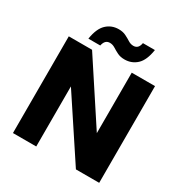

<svg xmlns="http://www.w3.org/2000/svg" viewBox="-202 -1053 1153 1207"><g transform="rotate(30 375.0 -449.0)"><path d="M688 -702V0H519L231 -436V0H62V-702H231L519 -263V-702ZM437 -751Q407 -751 385 -762Q363 -773 345 -784.5Q327 -796 307 -796Q289 -796 278 -785Q267 -774 262 -751H176Q188 -829 224.5 -863.5Q261 -898 313 -898Q343 -898 365 -887Q387 -876 405 -864.5Q423 -853 443 -853Q461 -853 472 -864Q483 -875 487 -898H574Q562 -819 525.5 -785Q489 -751 437 -751Z"/></g></svg>

Font: Parkinsans Light
Style: Bold
Weight: 700
Version: Version 1.000